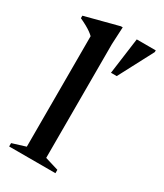

<svg xmlns="http://www.w3.org/2000/svg" viewBox="-183 -794 738 866"><g transform="rotate(30 186.0 -361.0)"><path d="M186.5 -39 257 -17.5V0H16V-17.5L85.5 -39V-614.5Q78.5 -621.5 67.8 -629.2Q57 -637 41.8 -645.5Q26.5 -654 7 -663V-676L181.5 -721.5H191L186.5 -632ZM247.5 -517.5 273 -706H372V-697L277.5 -517.5Z"/></g></svg>

Font: Newsreader 36pt Medium
Style: Regular
Weight: 500
Designer: Hugues Gentile
Foundry: Production Type
Version: Version 1.003